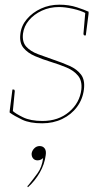

<svg xmlns="http://www.w3.org/2000/svg" viewBox="-20 -518 437 819"><path d="M160 8Q107 8 74.5 -7.5Q42 -23 21 -38L23 -56L33 -46Q45 -34 77.5 -18Q110 -2 161 -2Q229 -2 274.5 -40.5Q320 -79 327 -136Q331 -173 313 -195Q295 -217 264 -230Q233 -243 197 -254Q161 -265 129.5 -278.5Q98 -292 80 -314Q62 -336 67 -374Q71 -409 95 -437Q119 -465 155 -481.5Q191 -498 233 -498Q274 -498 307.5 -487Q341 -476 358 -468L357 -453L347 -461Q325 -473 291 -480.5Q257 -488 232 -488Q192 -488 158.5 -472.5Q125 -457 103.5 -431.5Q82 -406 78 -374Q74 -339 92 -319Q110 -299 142 -287Q174 -275 209 -263Q245 -251 276.5 -237Q308 -223 325.5 -200Q343 -177 338 -137Q333 -95 308.5 -62Q284 -29 245.5 -10.5Q207 8 160 8ZM344 -467 358 -461 346 -367H340Q338 -367 337 -369.5Q336 -372 336 -374ZM34 -36 21 -42 33 -136H39Q41 -136 42 -133.5Q43 -131 43 -129ZM99 281V280Q98 279 97.5 278.5Q97 278 97 277Q97 275 101 272Q122 246 140.5 220.5Q159 195 164 156Q159 161 153 163.5Q147 166 140 166Q128 166 121 157.5Q114 149 115 136Q117 124 126.5 114.5Q136 105 149 105Q163 105 170.5 115Q178 125 175 144Q170 183 149.5 218.5Q129 254 99 281Z"/></svg>

Font: Aleo Thin
Style: Italic
Weight: 250
Italic angle: -7°
Designer: Alessio Laiso
Foundry: Alessio Laiso
Version: Version 2.001;gftools[0.9.29]